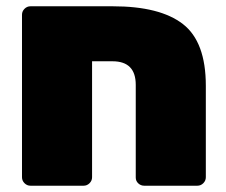

<svg xmlns="http://www.w3.org/2000/svg" viewBox="-20 -591 720 611"><path d="M77 -571H339Q489 -571 562 -514.5Q635 -458 635 -318V-27Q635 -16 627 -8Q619 0 608 0H439Q428 0 420 -7.5Q412 -15 412 -26V-321Q412 -396 338 -396H273V-27Q273 -16 265 -8Q257 0 246 0H77Q66 0 58 -8Q50 -16 50 -27V-544Q50 -555 58 -563Q66 -571 77 -571Z"/></svg>

Font: Rubik One
Style: Regular
Weight: 400
Designer: Hubert and Fischer with Elvire Volk Leonovitch
Foundry: Hubert and Fischer with Elvire Volk Leonovitch
Version: Version 1.001